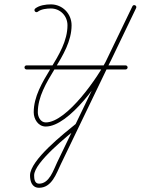

<svg xmlns="http://www.w3.org/2000/svg" viewBox="-20 -577 652 890"><path d="M103 -255C103 -255 103 -255 103 -255C256 -255 409 -255 562 -255C567.2 -255 571.5 -259.2 571.5 -264.5C571.5 -269.7 567.2 -274 562 -274C562 -274 562 -274 562 -274C409 -274 256 -274 103 -274C97.8 -274 93.5 -269.7 93.5 -264.5C93.5 -259.2 97.8 -255 103 -255ZM155.1 -522.6C155.1 -522.6 155.1 -522.6 155.1 -522.6C170.6 -534.9 196.9 -537.7 215.9 -537.7C259.3 -537.7 292.8 -503.1 292.8 -460C292.8 -315.9 136.3 -202.4 136.3 -56.4C136.3 -24.7 157.2 9.5 192 9.5C300.8 9.5 451.7 -208.3 494.7 -297.7C533.4 -378.4 572.2 -459 611 -539.7C613.7 -545.4 610.8 -550.3 606.5 -552.3C602.2 -554.4 596.6 -553.6 593.8 -547.9C477.6 -306.8 361.3 -65.7 245 175.4C227.6 211.5 209 274.3 161.2 274.4C161.2 274.4 161.2 274.4 161.2 274.4C161.2 274.4 161.2 274.4 161.2 274.4C140.4 274.4 138.2 252.2 138.2 236C138.2 175.6 296.9 49.7 343 12.4C347.1 9.1 347.7 3.1 344.4 -1C341.1 -5.1 335.1 -5.7 331 -2.4C331 -2.4 331 -2.4 331 -2.4C278.2 40.4 119.2 165.1 119.2 236C119.2 263.6 128.1 293.4 161.2 293.4C161.2 293.4 161.2 293.4 161.2 293.4C161.2 293.4 161.2 293.4 161.2 293.4C220.3 293.3 240.9 227.7 262.1 183.7C378.4 -57.4 494.7 -298.5 611 -539.7C613.7 -545.4 610.8 -550.3 606.5 -552.3C602.2 -554.4 596.6 -553.6 593.8 -547.9C555.1 -467.2 516.3 -386.6 477.6 -305.9C438.5 -224.7 290.6 -9.5 192 -9.5C168.1 -9.5 155.3 -35.4 155.3 -56.4C155.3 -200.3 311.8 -313.8 311.8 -460C311.8 -513.5 269.7 -556.7 215.9 -556.7C192.3 -556.7 162.5 -552.6 143.4 -537.6C139.2 -534.3 138.5 -528.3 141.8 -524.2C145 -520.1 151 -519.4 155.1 -522.6Z"/></svg>

Font: FRB American Cursive Extralight
Style: Italic
Weight: 200
Italic angle: -25°
Version: Version 2.0;Modular Font Editor K font №1